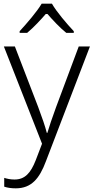

<svg xmlns="http://www.w3.org/2000/svg" viewBox="-20 -785 510 1046"><path d="M263 -765H207C182 -722 124 -655 87 -615V-606H128C164 -636 202 -677 234 -714C266 -677 305 -635 341 -606H382V-615C345 -654 287 -722 263 -765ZM1 -532 209 -2 175 87C147 159 115 193 59 193C37 193 19 189 3 184V232C21 238 41 241 66 241C151 241 195 188 230 94L470 -532H409L285 -200C264 -143 247 -92 238 -61H235C226 -97 210 -143 188 -202L61 -532Z"/></svg>

Font: Noto Sans Khmer UI Light
Style: Regular
Weight: 300
Designer: Danh Hong and the Monotype Design Team
Foundry: Monotype Imaging Inc.
Version: Version 2.002